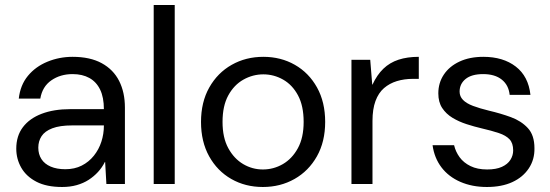

<svg xmlns="http://www.w3.org/2000/svg" viewBox="-20 -735 2199 767"><path d="M228 12Q166 12 125.5 -9Q85 -30 65 -65Q45 -100 45 -141Q45 -192 71.5 -227Q98 -262 146.5 -280.5Q195 -299 261 -299H395Q395 -346 380 -377Q365 -408 337 -423.5Q309 -439 270 -439Q221 -439 185 -414Q149 -389 141 -341H55Q61 -395 91.5 -432Q122 -469 169.5 -488.5Q217 -508 270 -508Q340 -508 386.5 -482.5Q433 -457 456 -411.5Q479 -366 479 -305V0H405L400 -88H399Q388 -66 371.5 -48Q355 -30 334 -16.5Q313 -3 286.5 4.5Q260 12 228 12ZM241 -59Q278 -59 306.5 -73.5Q335 -88 355 -113Q375 -138 385 -169Q395 -200 395 -233V-234H268Q219 -234 189 -222.5Q159 -211 146 -191Q133 -171 133 -145Q133 -119 145.5 -99.5Q158 -80 182.5 -69.5Q207 -59 241 -59Z M594 0V-715H678V0Z M1030 12Q960 12 904 -20Q848 -52 815.5 -110.5Q783 -169 783 -248Q783 -327 816 -385.5Q849 -444 905.5 -476Q962 -508 1032 -508Q1102 -508 1158 -476Q1214 -444 1246.5 -385.5Q1279 -327 1279 -248Q1279 -169 1246 -110.5Q1213 -52 1156.5 -20Q1100 12 1030 12ZM1030 -58Q1073 -58 1110 -79.5Q1147 -101 1170 -143Q1193 -185 1193 -248Q1193 -312 1170.5 -354Q1148 -396 1111 -417Q1074 -438 1032 -438Q990 -438 952.5 -417Q915 -396 892 -354Q869 -312 869 -248Q869 -185 892 -143Q915 -101 951.5 -79.5Q988 -58 1030 -58Z M1384 0V-496H1459L1467 -397H1468Q1486 -436 1511.5 -460.5Q1537 -485 1572 -496.5Q1607 -508 1653 -508V-420H1630Q1595 -420 1565.5 -411Q1536 -402 1514 -383Q1492 -364 1480 -331.5Q1468 -299 1468 -252V0Z M1925 12Q1866 12 1819 -8.5Q1772 -29 1743.5 -66.5Q1715 -104 1708 -155H1794Q1800 -129 1816 -107Q1832 -85 1859.5 -71.5Q1887 -58 1926 -58Q1962 -58 1985 -68.5Q2008 -79 2019 -96.5Q2030 -114 2030 -134Q2030 -163 2015.5 -178.5Q2001 -194 1972.5 -203.5Q1944 -213 1905 -222Q1875 -229 1844 -239Q1813 -249 1787.5 -264.5Q1762 -280 1746.5 -303.5Q1731 -327 1731 -362Q1731 -404 1753 -437Q1775 -470 1815.5 -489Q1856 -508 1911 -508Q1990 -508 2040.5 -469Q2091 -430 2099 -356H2016Q2012 -395 1984.5 -417Q1957 -439 1910 -439Q1864 -439 1840 -419.5Q1816 -400 1816 -369Q1816 -350 1829.5 -336Q1843 -322 1869.5 -312Q1896 -302 1933 -293Q1980 -282 2021 -267Q2062 -252 2088.5 -223.5Q2115 -195 2115 -143Q2116 -98 2092.5 -62.5Q2069 -27 2026.5 -7.5Q1984 12 1925 12Z"/></svg>

Font: DM Sans 28pt
Style: Regular
Weight: 400
Version: Version 4.004;gftools[0.9.30]